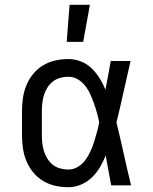

<svg xmlns="http://www.w3.org/2000/svg" viewBox="-20 -775 640 803"><path d="M266 8Q238 8 211 2Q184 -4 160 -18.5Q136 -33 118.5 -54.5Q101 -76 90.5 -101.5Q80 -127 76 -154.5Q72 -182 72 -210V-310Q72 -338 76 -365.5Q80 -393 90.5 -418.5Q101 -444 118.5 -465.5Q136 -487 160 -501.5Q184 -516 211 -522Q238 -528 266 -528Q293 -528 318.5 -518Q344 -508 363 -489.5Q382 -471 396.5 -448Q411 -425 421 -400Q427 -430 432.5 -460Q438 -490 443 -520H526Q511 -456 497 -391.5Q483 -327 467 -263Q483 -198 497.5 -132Q512 -66 528 0H445Q439 -31 433.5 -62Q428 -93 422 -125Q412 -99 398 -75.5Q384 -52 364.5 -33Q345 -14 319 -3Q293 8 266 8ZM266 -66Q287 -66 305.5 -77Q324 -88 336.5 -105Q349 -122 358 -141.5Q367 -161 373.5 -181.5Q380 -202 385.5 -222.5Q391 -243 395 -263Q391 -283 385.5 -303Q380 -323 373 -342.5Q366 -362 357.5 -381Q349 -400 336 -416.5Q323 -433 305 -443.5Q287 -454 266 -454Q249 -454 232 -449.5Q215 -445 201.5 -434.5Q188 -424 178.5 -409Q169 -394 164 -378Q159 -362 157 -344.5Q155 -327 155 -310V-210Q155 -193 157 -175.5Q159 -158 164 -142Q169 -126 178.5 -111Q188 -96 201.5 -85.5Q215 -75 232 -70.5Q249 -66 266 -66ZM259 -600 271 -755H356L328 -600Z"/></svg>

Font: Iosevka Aile
Style: Regular
Weight: 400
Designer: Belleve Invis
Foundry: Belleve Invis
Version: Version 28.0.1; ttfautohint (v1.8.4)